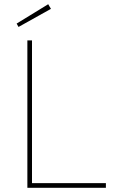

<svg xmlns="http://www.w3.org/2000/svg" viewBox="-20 -892 573 912"><path d="M110 0V-700H132V-22H483V0ZM68 -764 59 -780 209 -872 222 -850Z"/></svg>

Font: Mach Thin
Style: Regular
Weight: 250
Version: Version 1.002